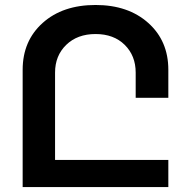

<svg xmlns="http://www.w3.org/2000/svg" viewBox="-20 -758 774 778"><path d="M662.1 -361.8H529.8V-463.9Q529.8 -532.2 485.4 -576.2Q440.9 -620.1 367.2 -620.1Q293.5 -620.1 248.3 -576.2Q203.1 -532.2 203.1 -463.9V-109.9H662.1V0H71.8V-475.1Q71.8 -592.3 152.8 -665Q233.9 -737.8 367.2 -737.8Q499.5 -737.8 580.8 -665Q662.1 -592.3 662.1 -475.1Z"/></svg>

Font: Telcell.Market SemBd
Style: Regular
Weight: 600
Designer: Rasmus Andersson, Sedrak Mkrtchyan
Version: Version 3.019;git-0a5106e0b